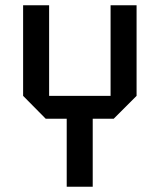

<svg xmlns="http://www.w3.org/2000/svg" viewBox="-20 -711 608 731"><path d="M500 -346 413 -259H333V0H234V-259H154L68 -346V-691H167V-346H401V-691H500Z"/></svg>

Font: Iceberg
Style: Regular
Weight: 400
Designer: Victor Kharyk
Foundry: Cyreal (www.cyreal.org)
Version: Version 1.002